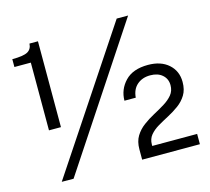

<svg xmlns="http://www.w3.org/2000/svg" viewBox="-105 -855 1076 983"><g transform="rotate(-15 433.0 -363.5)"><path d="M110 -268V-627H23V-668.5Q82 -668.5 104.5 -681Q127 -693.5 128.5 -723H173.5V-268ZM653.5 -731 167.5 4 105 3.5 593 -731ZM532 0.5V-54.5Q532 -95.5 549.2 -123.8Q566.5 -152 593.8 -172.2Q621 -192.5 651.5 -208.8Q682 -225 709.2 -241.8Q736.5 -258.5 753.8 -279.5Q771 -300.5 771 -330.5Q771 -364 747.2 -385Q723.5 -406 683 -406Q641 -406 613.5 -382.2Q586 -358.5 582.5 -314.5H522.5Q523 -374 564.2 -417.2Q605.5 -460.5 685.5 -460.5Q754 -460.5 794.5 -424.5Q835 -388.5 835 -330.5Q835 -289.5 818 -261.8Q801 -234 774.2 -214.5Q747.5 -195 717.5 -179.2Q687.5 -163.5 660.8 -147.8Q634 -132 617 -111.5Q600 -91 600 -61.5V-54H838V0.5Z"/></g></svg>

Font: Public Sans
Style: Regular
Weight: 400
Designer: The Public Sans project authors (U.S. Web Design System). Libre Franklin designed by Pablo Impallari and Rodrigo Fuenzal
Version: Version 1.008; ttfautohint (v1.8.1) -l 8 -r 50 -G 200 -x 14 